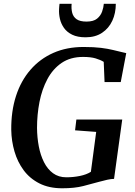

<svg xmlns="http://www.w3.org/2000/svg" viewBox="-20 -1004 725 1032"><path d="M314.5 8Q243.5 8 191.8 -18.2Q140 -44.5 107 -89.2Q74 -134 57.8 -190Q41.5 -246 40.5 -305.5Q39.5 -406 66 -488Q92.5 -570 143.8 -629Q195 -688 267 -719.8Q339 -751.5 429 -751.5Q485 -751.5 522.8 -746.8Q560.5 -742 586.8 -735.5Q613 -729 632.5 -724.5Q639 -723 645.5 -721.5Q652 -720 658.5 -718.5L629 -563H542L537.5 -671.5Q519.5 -682.5 493.8 -690.2Q468 -698 426.5 -698Q358.5 -698 311.2 -665.8Q264 -633.5 234.8 -578.8Q205.5 -524 192.2 -456Q179 -388 179 -316.5Q179.5 -265 188.5 -217.5Q197.5 -170 216.5 -132.2Q235.5 -94.5 265.2 -72.8Q295 -51 336.5 -51Q373.5 -51 409.2 -58.2Q445 -65.5 468.5 -80.5L497 -295L383.5 -303.5L390.5 -361.5H637L593 -42.5Q578 -42.5 556.5 -37.8Q535 -33 513.5 -27Q474 -16 427.5 -4Q381 8 314.5 8ZM440.5 -803.5Q396.5 -803.5 368 -817.5Q339.5 -831.5 323.8 -854Q308 -876.5 302 -903Q296 -929.5 297.5 -955Q298 -962.5 298.5 -969.8Q299 -977 300 -983.5H365Q362.5 -956.5 368.2 -934.8Q374 -913 392 -900.5Q410 -888 445 -888Q482.5 -888 501.8 -903.8Q521 -919.5 528.8 -941.8Q536.5 -964 538 -983.5H602.5Q602.5 -933.5 583.8 -892.8Q565 -852 528.8 -827.8Q492.5 -803.5 440.5 -803.5Z"/></svg>

Font: Merriweather 28pt SemiBold
Style: Italic
Weight: 600
Italic angle: -7.8°
Version: Version 2.101